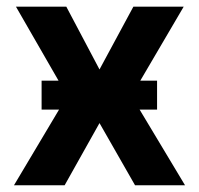

<svg xmlns="http://www.w3.org/2000/svg" viewBox="-20 -550 591 570"><path d="M275.4 -343.8 376 -530.3H525.4L396.5 -310.5H446.3V-224.6H394.5L529.3 0H380.9L275.4 -184.6L171.9 0H21.5L155.3 -224.6H103.5V-310.5H153.8L27.3 -530.3H176.8Z"/></svg>

Font: Pretendard JP
Style: Bold
Weight: 700
Designer: Base glyphs from Inter by Rasmus Andersson; Hangeul glyphs from Noto Sans CJK(Source Han Sans) by Jang Soo-young and Kan
Foundry: Kil Hyung-jin
Version: Version 1.309